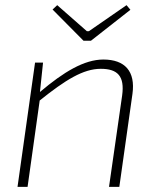

<svg xmlns="http://www.w3.org/2000/svg" viewBox="-20 -725 610 745"><path d="M333 -567 486 -687 471 -705 325 -604H317L202 -705L184 -688L304 -567ZM381 -494C307 -494 227 -446 135 -368L147 -482H116L48 0H87L134 -335C234 -415 303 -458 371 -458C437 -458 464 -429 454 -355L403 0H443L494 -361C506 -448 465 -494 381 -494Z"/></svg>

Font: Exo 2 Extra Light
Style: Italic
Weight: 250
Italic angle: -8°
Designer: Natanael Gama
Version: Version 1.001;PS 001.001;hotconv 1.0.88;makeotf.lib2.5.64775